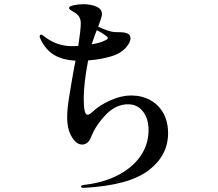

<svg xmlns="http://www.w3.org/2000/svg" viewBox="-20 -837 1040 915"><path d="M781 -202Q781 -96 688 -25Q595 46 384 58H379Q366 58 366 52Q366 46 382 44Q476 33 545.5 -4Q615 -41 651.5 -96Q688 -151 688 -217Q688 -271 661.5 -305.5Q635 -340 590 -340Q532 -340 484 -290Q436 -240 414 -184Q407 -166 396 -157Q385 -148 372 -148Q351 -148 335 -167Q300 -206 300 -279Q300 -314 309 -372Q318 -430 334 -518L340 -548Q278 -551 237.5 -575.5Q197 -600 173 -651Q172 -654 170.5 -657Q169 -660 169 -663Q169 -667 171 -669.5Q173 -672 176 -672Q181 -672 194 -661Q252 -617 323 -617Q342 -617 353 -618Q365 -695 365 -726Q365 -746 355.5 -759.5Q346 -773 326 -783Q319 -787 314 -791Q309 -795 309 -799Q309 -807 331.5 -812Q354 -817 378 -817Q413 -817 439.5 -805.5Q466 -794 466 -769Q466 -757 448 -710Q500 -685 528 -684Q538 -684 555.5 -683.5Q573 -683 582 -679Q591 -678 596.5 -670.5Q602 -663 602 -655Q602 -637 583 -613.5Q564 -590 531 -576Q510 -567 475 -559.5Q440 -552 400 -549Q379 -439 379 -367Q379 -290 397 -290Q406 -290 422 -305Q455 -336 506.5 -359Q558 -382 605 -382Q655 -382 695 -360.5Q735 -339 758 -298.5Q781 -258 781 -202ZM417 -626Q458 -632 482 -645Q494 -650 494 -656Q494 -660 488 -664Q464 -683 441 -693Q431 -668 417 -626Z"/></svg>

Font: Shippori Mincho SemiBold
Style: Regular
Weight: 600
Designer: FONTDASU
Foundry: FONTDASU / Google Inc. / but / Adobe
Version: Version 3.110; ttfautohint (v1.8.3)